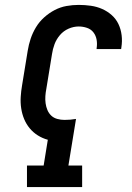

<svg xmlns="http://www.w3.org/2000/svg" viewBox="-20 -763 540 783"><path d="M90 0V-88H158L175 -193Q153 -199 134 -211Q115 -223 101 -240Q87 -257 78.5 -277.5Q70 -298 66.5 -321Q63 -344 64.5 -368Q66 -392 70 -415L93 -556Q97 -581 105 -605Q113 -629 126.5 -651.5Q140 -674 160 -692Q180 -710 203 -722Q226 -734 251 -738.5Q276 -743 301 -743Q326 -743 350.5 -739.5Q375 -736 396.5 -726.5Q418 -717 435.5 -701.5Q453 -686 463 -665Q473 -644 476 -619.5Q479 -595 475 -570Q475 -568 474.5 -566.5Q474 -565 474 -563H374Q374 -564 374 -564.5Q374 -565 374 -566Q377 -584 374 -601Q371 -618 361 -631Q351 -644 334.5 -649.5Q318 -655 301 -655Q280 -655 259.5 -646Q239 -637 224.5 -620Q210 -603 202.5 -583Q195 -563 192 -542L169 -401Q166 -386 165 -371Q164 -356 166 -341.5Q168 -327 173.5 -314Q179 -301 189 -291.5Q199 -282 213.5 -278Q228 -274 243 -274Q255 -274 267 -275Q279 -276 290 -278L259 -88H315V0Z"/></svg>

Font: Iosevka Slab Semibold
Style: Italic
Weight: 600
Italic angle: -9°
Monospace: yes
Designer: Belleve Invis
Foundry: Belleve Invis
Version: Version 11.1.1; ttfautohint (v1.8.3)